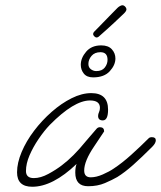

<svg xmlns="http://www.w3.org/2000/svg" viewBox="-20 -702 614 732"><path d="M103 10Q45 10 45 -45Q45 -81 62.5 -122.5Q80 -164 110 -203.5Q140 -243 177 -275.5Q214 -308 253 -327.5Q292 -347 328 -347Q392 -347 392 -284Q392 -243 372 -243Q354 -243 354 -260Q354 -267 357.5 -274.5Q361 -282 361 -291Q361 -319 323 -319Q262 -319 170 -226Q148 -203 127 -172Q106 -141 92.5 -109.5Q79 -78 79 -50Q79 -23 109 -23Q135 -23 164.5 -39Q194 -55 216 -72Q260 -105 306 -162Q313 -170 324 -183Q335 -196 349 -212Q354 -217 361 -217Q377 -217 377 -201L339 -144Q301 -88 301 -52Q301 -26 326 -26Q347 -26 372 -37Q397 -48 413 -59Q445 -80 480 -111.5Q515 -143 547 -175Q551 -179 559 -179Q574 -179 574 -167Q574 -156 560 -142Q520 -102 488 -73.5Q456 -45 427 -27Q408 -16 380 -4Q352 8 316 8Q267 8 267 -44Q267 -64 272 -77Q181 10 103 10ZM335 -407Q311 -407 299.5 -421.5Q288 -436 288 -455Q288 -481 308.5 -505Q329 -529 366 -529Q393 -529 406.5 -514Q420 -499 420 -479Q420 -454 398.5 -430.5Q377 -407 335 -407ZM347 -431Q369 -431 379.5 -444.5Q390 -458 390 -474Q390 -503 363 -503Q341 -503 329 -489Q317 -475 317 -458Q317 -445 326.5 -438Q336 -431 347 -431ZM348 -559Q344 -559 339.5 -563.5Q335 -568 335 -572Q335 -577 339 -581Q347 -589 363 -605.5Q379 -622 397 -640.5Q415 -659 428 -672Q432 -676 437.5 -679Q443 -682 447 -682Q452 -682 456.5 -677.5Q461 -673 462 -668V-666Q462 -660 453 -651Q444 -642 416 -616Q388 -590 356 -562Q352 -559 348 -559Z"/></svg>

Font: Oooh Baby
Style: Regular
Weight: 400
Designer: Robert E. Leuschke
Foundry: Robert E. Leuschke
Version: Version 1.011; ttfautohint (v1.8.3)